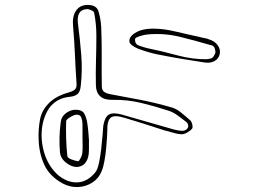

<svg xmlns="http://www.w3.org/2000/svg" viewBox="-20 -767 1040 775"><path d="M391 -78Q379 -47 352.5 -30Q326 -13 294 -12Q262 -11 232 -27Q180 -56 159 -101.5Q138 -147 136 -202Q134 -244 141.5 -284.5Q149 -325 183 -356Q199 -370 218.5 -379.5Q238 -389 258 -394Q275 -399 282.5 -406Q290 -413 289 -429Q285 -488 282.5 -545.5Q280 -603 275 -661Q271 -699 286 -722.5Q301 -746 331 -747Q349 -748 362 -741Q375 -734 379 -716Q384 -698 386.5 -679.5Q389 -661 389 -642Q391 -587 390.5 -531Q390 -475 391 -419Q391 -403 400 -396.5Q409 -390 424 -387Q485 -376 546.5 -364Q608 -352 667 -335Q689 -330 708.5 -314.5Q728 -299 746 -283Q753 -278 756 -265Q759 -252 755 -247Q748 -239 735.5 -232Q723 -225 712 -225Q695 -226 677.5 -231.5Q660 -237 643 -241Q603 -254 564 -266.5Q525 -279 484 -291Q443 -304 427.5 -292.5Q412 -281 413 -237Q413 -233 412 -213.5Q411 -194 408.5 -168Q406 -142 401.5 -117Q397 -92 391 -78ZM397 -260Q403 -295 419.5 -304.5Q436 -314 470 -305Q523 -290 576.5 -274.5Q630 -259 683 -244Q701 -239 719 -239Q734 -241 739 -253Q741 -257 739 -264Q737 -271 733 -274Q716 -287 698.5 -300Q681 -313 661 -320Q606 -338 550 -351.5Q494 -365 435 -364Q368 -362 367 -425Q366 -475 367.5 -524Q369 -573 369 -622Q369 -670 360 -716Q359 -721 348 -726Q337 -731 329 -730Q287 -727 295 -669Q303 -608 308 -545.5Q313 -483 306 -421Q304 -397 293 -387.5Q282 -378 260 -376Q208 -371 178 -330Q152 -290 148.5 -238.5Q145 -187 162.5 -138.5Q180 -90 216 -59Q255 -28 295 -31Q335 -34 366 -73Q374 -84 379.5 -109.5Q385 -135 388.5 -165.5Q392 -196 394 -222Q396 -248 397 -260ZM785 -618Q795 -615 804.5 -613.5Q814 -612 824 -608Q847 -601 859 -584Q871 -567 867 -549Q863 -530 846 -520.5Q829 -511 804 -515Q758 -522 713 -529.5Q668 -537 623 -546Q601 -550 579 -556.5Q557 -563 536 -571Q523 -576 510.5 -586Q498 -596 504 -612Q509 -623 521.5 -631.5Q534 -640 546 -644Q561 -649 578 -650.5Q595 -652 612 -651Q646 -650 694 -638.5Q742 -627 785 -618ZM815 -528Q826 -529 834 -532Q842 -535 849 -553Q851 -558 847 -571Q843 -584 830 -585Q769 -603 705.5 -618.5Q642 -634 576 -628Q563 -627 544 -621Q525 -615 525 -609Q524 -589 541 -583Q558 -577 573 -573Q632 -561 694.5 -544Q757 -527 815 -528ZM339 -203V-161Q339 -131 327 -113Q315 -95 292 -93Q270 -92 247 -110Q224 -128 222 -153Q217 -212 225 -273Q227 -296 246.5 -310.5Q266 -325 288 -324Q313 -323 321 -307Q329 -291 332 -272Q335 -253 336.5 -235Q338 -217 339 -203ZM313 -211V-265Q313 -279 308.5 -292Q304 -305 288 -304Q278 -303 263 -294Q248 -285 247 -278Q246 -243 247 -207Q248 -171 252 -136Q254 -129 268.5 -123.5Q283 -118 295 -116Q298 -115 304.5 -127Q311 -139 312 -147Q314 -163 313.5 -179Q313 -195 313 -211Z"/></svg>

Font: Shizuru
Style: Regular
Weight: 400
Version: Version 1.000